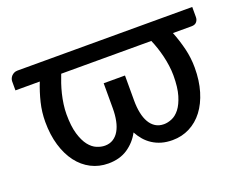

<svg xmlns="http://www.w3.org/2000/svg" viewBox="-87 -663 1044 830"><g transform="rotate(-20 435.0 -248.0)"><path d="M482.5 -209.5Q482.5 -178.5 487.8 -152.8Q493 -127 503.8 -108.5Q514.5 -90 530.8 -79.8Q547 -69.5 569.5 -69.5Q587 -69.5 606.2 -77.5Q625.5 -85.5 641.8 -106.2Q658 -127 668.8 -162.8Q679.5 -198.5 679.5 -254Q679.5 -276 676.2 -299.5Q673 -323 667.5 -345.5Q662 -368 655 -388.8Q648 -409.5 640.5 -426.5H226Q219 -409 212 -388.2Q205 -367.5 199.5 -345Q194 -322.5 190.8 -299.2Q187.5 -276 187.5 -254Q187.5 -198.5 198.2 -162.8Q209 -127 225.2 -106.2Q241.5 -85.5 261 -77.5Q280.5 -69.5 298 -69.5Q320 -69.5 336.2 -79.8Q352.5 -90 363.2 -108.5Q374 -127 379.2 -152.8Q384.5 -178.5 384.5 -209.5V-325H482.5ZM857 -504V-457.5Q857 -444.5 849.2 -435.5Q841.5 -426.5 826 -426.5H740Q756.5 -385 767 -342Q777.5 -299 777.5 -254Q777.5 -194.5 763 -146Q748.5 -97.5 722.5 -63.2Q696.5 -29 660.2 -10.5Q624 8 581 8Q553.5 8 531 1.5Q508.5 -5 490 -17Q471.5 -29 457.5 -45.2Q443.5 -61.5 433 -81Q412.5 -42 375.8 -17Q339 8 286 8Q243 8 207 -10.5Q171 -29 145 -63.2Q119 -97.5 104.5 -146Q90 -194.5 90 -254Q90 -299 100.5 -342Q111 -385 127.5 -426.5H15.5V-468Q15.5 -474 18 -480.2Q20.5 -486.5 25.2 -491.8Q30 -497 37 -500.5Q44 -504 53 -504Z"/></g></svg>

Font: Lato 2
Style: Regular
Weight: 500
Designer: Lukasz Dziedzic with Adam Twardoch and Botio Nikoltchev
Foundry: tyPoland Lukasz Dziedzic
Version: Version 2.015; 2015-08-06; http://www.latofonts.com/